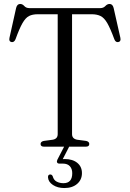

<svg xmlns="http://www.w3.org/2000/svg" viewBox="-20 -741 656 970"><path d="M128.5 -700H486.5Q502.5 -700 512.2 -710.5Q522 -721 533.5 -721Q549 -721 554 -701L588 -550.5Q592.5 -531.5 577.5 -528.5Q564 -526 557.5 -543Q537.5 -597.5 521.8 -624.5Q506 -651.5 487.8 -660.2Q469.5 -669 443.5 -669H344V-63.5Q344 -39.5 370.5 -35L415.5 -29Q431 -25.5 431 -13.5Q431 0 413.5 0H202.5Q185 0 185 -13.5Q185 -25.5 201 -29L245.5 -35Q271.5 -39 271.5 -63.5V-669H170.5Q144 -669 126.5 -660Q109 -651 93.5 -624Q78 -597 58.5 -543Q51.5 -526 38 -528.5Q23.5 -531.5 28 -550.5L61.5 -701Q66.5 -721 82 -721Q93.5 -721 102.8 -710.5Q112 -700 128.5 -700ZM307 -6H332.5L297 63Q302 62.5 307 62.5Q347 62.5 370.5 81.8Q394 101 394 133.5Q394 167 369.8 188Q345.5 209 305 209Q271 209 247.5 193.5Q224 178 222.5 155Q222 141 233 140.5Q242.5 140 246.5 150Q251.5 169 266.8 176.8Q282 184.5 300.5 184.5Q345 184.5 345 134Q345 112 333 98.8Q321 85.5 297.5 85.5H280Q271 85.5 268.5 79.5Q266 73.5 270 65.5Z"/></svg>

Font: Fraunces 72pt S050 Light
Style: Regular
Weight: 300
Version: Version 1.000; ttfautohint (v1.8.3)